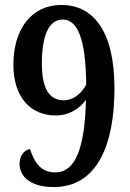

<svg xmlns="http://www.w3.org/2000/svg" viewBox="-20 -744 524 775"><path d="M197 11C372 11 442 -159 442 -387C442 -627 351 -724 228 -724C106 -724 34 -625 34 -483C34 -350 105 -278 204 -278C264 -278 303 -309 327 -341C322 -144 284 -48 203 -48C143 -48 118 -91 101 -143C73 -136 59 -111 59 -84C59 -36 96 11 197 11ZM236 -339C177 -340 149 -390 149 -488C149 -604 179 -665 233 -665C292 -665 326 -591 328 -403C311 -371 282 -340 236 -339Z"/></svg>

Font: Noto Serif Myanmar Condensed SemiBold
Style: Regular
Weight: 600
Width: 3
Designer: Ben Mitchell and the Monotype Design Team
Foundry: Monotype Imaging Inc.
Version: Version 2.106